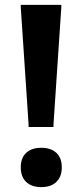

<svg xmlns="http://www.w3.org/2000/svg" viewBox="-20 -760 336 786"><path d="M149 6Q109 6 87 -15.5Q65 -37 65 -75Q65 -113 87 -134Q109 -155 149 -155Q189 -155 211 -134Q233 -113 233 -75Q233 -37 211 -15.5Q189 6 149 6ZM97 -251 65 -730V-740H231V-730L199 -251V-240H97Z"/></svg>

Font: Encode Sans Normal
Style: Bold
Weight: 700
Designer: Pablo Impallari, Andres Torresi
Foundry: Pablo Impallari, Andres Torresi
Version: Version 1.000; ttfautohint (v1.00) -l 8 -r 50 -G 200 -x 14 -